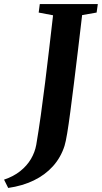

<svg xmlns="http://www.w3.org/2000/svg" viewBox="-111 -763 503 948"><path d="M-70.5 165 -91 124Q-44.5 108.5 -11.2 82Q22 55.5 41.8 22Q61.5 -11.5 68 -48Q79.5 -115.5 90.5 -193.8Q101.5 -272 111.8 -355.8Q122 -439.5 132 -523.8Q142 -608 151 -687.5L80 -701L85.5 -743H372L366 -701L294.5 -688.5Q284 -599.5 273.8 -513.5Q263.5 -427.5 254 -350.8Q244.5 -274 236.2 -211.2Q228 -148.5 220.8 -105Q213.5 -61.5 207.5 -42.5Q189 15 150.2 58Q111.5 101 55.5 128Q-0.5 155 -70.5 165Z"/></svg>

Font: Merriweather 48pt
Style: Bold Italic
Weight: 700
Italic angle: -7.8°
Version: Version 2.101